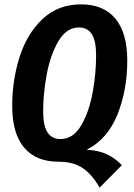

<svg xmlns="http://www.w3.org/2000/svg" viewBox="-20 -728 617 881"><path d="M539 30 437 133Q404 74 360.5 44Q317 14 248 14Q145 14 90.5 -51Q36 -116 36 -241Q36 -359 69.5 -465.5Q103 -572 174.5 -640Q246 -708 352 -708Q455 -708 509.5 -642.5Q564 -577 564 -450Q564 -314 518.5 -201.5Q473 -89 378 -41Q431 -38 469.5 -20.5Q508 -3 539 30ZM257 -90Q316 -90 352.5 -152.5Q389 -215 405 -303Q421 -391 421 -473Q421 -540 401.5 -571Q382 -602 342 -602Q285 -602 248 -539Q211 -476 194.5 -387Q178 -298 178 -218Q178 -151 198 -120.5Q218 -90 257 -90Z"/></svg>

Font: Fira Sans Compressed SemiBold
Style: Italic
Weight: 600
Width: 1
Italic angle: -8°
Designer: bBox Type GmbH & Carrois Corporate GbR & Edenspiekermann AG
Foundry: bBox Type GmbH & Carrois Corporate GbR & Edenspiekermann AG
Version: Version 4.301